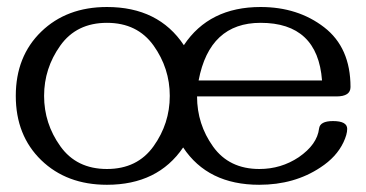

<svg xmlns="http://www.w3.org/2000/svg" viewBox="-20 -508 1030 540"><path d="M709 11.7Q564.5 11.7 495.1 -93.3Q423.8 11.7 280.8 11.7Q167.5 11.7 95.9 -57.6Q24.4 -127 24.4 -238.3Q24.4 -349.6 95.9 -418.9Q167.5 -488.3 280.8 -488.3Q425.8 -488.3 497.1 -380.9Q568.4 -488.3 712.9 -488.3Q817.9 -488.3 891.8 -431.2Q965.8 -374 965.8 -263.2Q965.8 -236.8 926.3 -236.8H534.2Q534.2 -158.7 579.3 -95.7Q624.5 -32.7 709.5 -32.7Q770.5 -32.7 820.3 -65.9Q872.1 -101.6 877.4 -146.5Q879.9 -167.5 916.5 -167.5Q956.5 -167.5 956.5 -145.5Q956.5 -129.9 945.8 -107.4Q926.3 -66.4 881.3 -37.1Q808.1 11.7 709 11.7ZM280.8 -443.8Q195.3 -443.8 149.7 -379.9Q104 -315.9 104 -238.3Q104 -160.6 149.7 -96.7Q195.3 -32.7 280.8 -32.7Q366.2 -32.7 411.9 -96.7Q457.5 -160.6 457.5 -238.3Q457.5 -315.9 411.9 -379.9Q366.2 -443.8 280.8 -443.8ZM885.7 -281.7Q873.5 -443.8 712.9 -443.8Q569.3 -443.8 538.6 -281.7Z"/></svg>

Font: Gayathri
Style: Regular
Weight: 400
Designer: Binoy Dominic <binoy.domenic@gmail.com>
Foundry: SMC
Version: Version 1.000